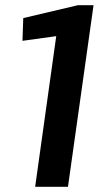

<svg xmlns="http://www.w3.org/2000/svg" viewBox="-20 -723 413 743"><path d="M243 0H116L205 -636L240 -589L67 -565L70 -653L282 -703H342Z"/></svg>

Font: Pathway Extreme 8pt Thin 12pt SemiBold
Style: Italic
Weight: 600
Italic angle: -8°
Version: Version 1.001;gftools[0.9.26]